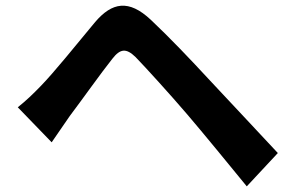

<svg xmlns="http://www.w3.org/2000/svg" viewBox="-20 -682 1040 680"><path d="M43 -302 163 -178C181 -204 205 -239 227 -271C268 -325 338 -424 378 -474C406 -510 427 -512 460 -480C496 -443 584 -346 643 -277C702 -208 786 -105 854 -22L964 -140C887 -222 785 -332 717 -404C657 -469 581 -549 514 -612C436 -685 377 -674 317 -604C249 -522 170 -424 125 -378C95 -347 73 -326 43 -302Z"/></svg>

Font: Noto Sans Mono CJK TC
Style: Bold
Weight: 700
Designer: Ryoko NISHIZUKA 西塚涼子 (kana, bopomofo & ideographs); Paul D. Hunt (Latin, Greek & Cyrillic); Sandoll Communications 산돌커뮤니
Foundry: Adobe
Version: Version 2.004;hotconv 1.0.118;makeotfexe 2.5.65603